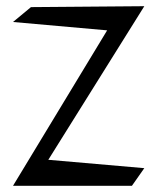

<svg xmlns="http://www.w3.org/2000/svg" viewBox="-20 -600 507 620"><path d="M22 0H406L446 -57L136 -84L446 -580L80 -577L22 -529L326 -502Z"/></svg>

Font: Stormblade
Style: Regular
Weight: 400
Designer: Mew Too
Foundry: Cannot Into Space Fonts
Version: Version 0.77